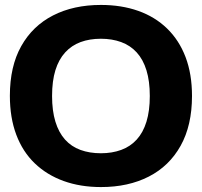

<svg xmlns="http://www.w3.org/2000/svg" viewBox="-20 -749 818 778"><path d="M389 9Q306 9 238 -15.5Q170 -40 121 -87Q72 -134 46 -203Q20 -272 20 -361Q20 -480 66 -562Q112 -644 195 -686.5Q278 -729 389 -729Q472 -729 540 -705Q608 -681 657 -633.5Q706 -586 732 -517.5Q758 -449 758 -360Q758 -241 712 -158.5Q666 -76 583 -33.5Q500 9 389 9ZM389 -128Q434 -128 471 -141.5Q508 -155 534 -183.5Q560 -212 573.5 -256Q587 -300 587 -360Q587 -420 573.5 -464Q560 -508 534 -536.5Q508 -565 471 -578.5Q434 -592 389 -592Q343 -592 306.5 -578.5Q270 -565 244 -536.5Q218 -508 204.5 -464.5Q191 -421 191 -360Q191 -300 204.5 -256Q218 -212 243.5 -183.5Q269 -155 306 -141.5Q343 -128 389 -128Z"/></svg>

Font: Mona Sans Expanded
Style: Bold
Weight: 700
Width: 7
Designer: Deni Anggara
Foundry: GitHub
Version: Version 2.000